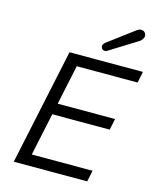

<svg xmlns="http://www.w3.org/2000/svg" viewBox="-136 -1043 932 1136"><g transform="rotate(15 330.0 -474.5)"><path d="M398.4 -818.4 561.5 -940.4Q574.2 -949.2 583.5 -949.2Q605 -949.2 612.3 -934.6Q620.6 -920.9 613.8 -906.5Q606.9 -892.1 595.2 -883.8L423.3 -776.9Q417 -772.5 412.6 -772.5Q396 -772.5 390.6 -782.2Q382.8 -795.9 387.5 -804.2Q392.1 -812.5 398.4 -818.4ZM210 -710.9H659.7L645.5 -642.1H272.9L221.2 -398.9H572.8L558.1 -330.1H206.5L150.9 -68.8H523.4L508.8 0H59.1Z"/></g></svg>

Font: Tuffy
Style: Italic
Weight: 400
Italic angle: -12°
Designer: Thatcher Ulrich, Karoly Barta and Michael Everson
Version: Version 001.271